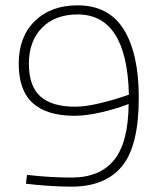

<svg xmlns="http://www.w3.org/2000/svg" viewBox="-20 -689 600 718"><path d="M77 -2 81 -35Q168 -25 247 -25Q354 -25 407 -91Q460 -157 461 -300Q418 -283 360.5 -269.5Q303 -256 259 -256Q155 -256 102.5 -303.5Q50 -351 50 -451Q50 -551 110 -610Q170 -669 270 -669Q387 -669 443 -578.5Q499 -488 499 -324Q499 -143 436 -67Q373 9 247 9Q205 9 156.5 5.5Q108 2 77 -2ZM462 -335Q455 -635 270 -635Q186 -635 137 -585Q88 -535 88 -451Q88 -367 131 -328.5Q174 -290 261 -290Q301 -290 358 -304Q415 -318 462 -335Z"/></svg>

Font: Cairo ExtraLight
Style: Regular
Weight: 275
Designer: Mohamed Gaber, Accademia di Belle Arti di Urbino and others
Foundry: Kief Type Foundry, Accademia di Belle Arti di Urbino and others
Version: Version 3.011